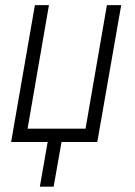

<svg xmlns="http://www.w3.org/2000/svg" viewBox="-20 -548 520 741"><path d="M172.9 -51.3H226.6L187 172.4H133.8ZM114.7 -528.3H168.9L86.4 -51.3H310.1L392.6 -528.3H447.8L355.5 0H22.9Z"/></svg>

Font: Roboto Condensed Light
Style: Italic
Weight: 300
Italic angle: -12°
Designer: Christian Robertson
Foundry: Google
Version: Version 3.0; 2020